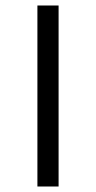

<svg xmlns="http://www.w3.org/2000/svg" viewBox="-20 -678 349 698"><path d="M116 -658H193V0H116Z"/></svg>

Font: LXGW Bright TC
Style: Regular
Weight: 400
Designer: Christian Thalmann (Catharsis Fonts)
Foundry: LXGW / Christian Thalmann (Catharsis Fonts) / Fontworks Inc.
Version: Version 5.501